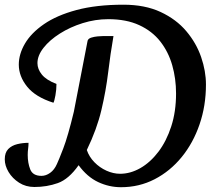

<svg xmlns="http://www.w3.org/2000/svg" viewBox="-46 -761 909 809"><path d="M463.9 27.8Q413.6 27.8 367.4 6.1Q321.3 -15.6 285.2 -64.9Q243.7 -5.9 197.5 10.5Q151.4 26.9 99.1 26.9Q62.5 26.9 34.4 8.8Q6.3 -9.3 -9.8 -36.1Q-25.9 -63 -25.9 -89.8Q-25.9 -118.2 -11.2 -133.1Q3.4 -147.9 26.6 -153.6Q49.8 -159.2 74.2 -159.2Q74.2 -147 72.5 -134.5Q70.8 -122.1 70.8 -107.9Q70.8 -74.2 81.5 -47.1Q92.3 -20 128.9 -20Q147.5 -20 165.3 -32.7Q183.1 -45.4 193.8 -69.8Q200.7 -84 220.5 -135.3Q240.2 -186.5 265.1 -290L323.2 -589.8Q326.2 -598.6 338.6 -602.5Q351.1 -606.4 365.2 -607.7Q379.4 -608.9 386.2 -608.9H432.1Q418.9 -532.7 409.7 -455.6Q400.4 -378.4 381.3 -297.6Q362.3 -216.8 319.8 -128.9Q329.6 -100.1 351.8 -77.4Q374 -54.7 402.8 -41.7Q431.6 -28.8 460 -28.8Q503.4 -28.8 545.4 -52.7Q587.4 -76.7 621.3 -121.3Q655.3 -166 675.5 -228.3Q695.8 -290.5 695.8 -367.2Q695.8 -429.7 679.7 -486.1Q663.6 -542.5 629.4 -586.2Q595.2 -629.9 540.8 -655Q486.3 -680.2 410.2 -680.2Q355.5 -680.2 302.5 -663.6Q249.5 -647 206.3 -619.6Q163.1 -592.3 137.5 -559.6Q111.8 -526.9 111.8 -495.1Q111.8 -469.7 130.4 -446.8Q148.9 -423.8 191.9 -407.2Q191.9 -383.3 187.5 -359.1Q183.1 -335 179.2 -328.1Q103.5 -352.1 68.4 -395.8Q33.2 -439.5 33.2 -488.8Q33.2 -533.2 59.3 -577.6Q85.4 -622.1 139.2 -659.2Q192.9 -696.3 276.4 -718.8Q359.9 -741.2 474.1 -741.2Q564.9 -741.2 630.9 -710.4Q696.8 -679.7 739 -629.6Q781.2 -579.6 801.5 -520.5Q821.8 -461.4 821.8 -404.8Q821.8 -315.4 794.9 -237.1Q768.1 -158.7 719.5 -99.1Q670.9 -39.6 605.7 -5.9Q540.5 27.8 463.9 27.8Z"/></svg>

Font: Norican
Style: Regular
Weight: 400
Designer: Vernon Adams
Foundry: Vernon Adams
Version: Version 1.100; ttfautohint (v1.8.4.7-5d5b);gftools[0.9.33]